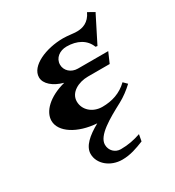

<svg xmlns="http://www.w3.org/2000/svg" viewBox="-125 -404 572 629"><g transform="rotate(-30 161.0 -89.5)"><path d="M117.2 -164.8C54.2 -148.4 18.6 -112.5 18.6 -77.6C18.6 -35.2 72.5 -0.5 144.5 4.4C104.2 26.6 75.4 51.5 75.4 80.6C75.4 118.2 111.8 148.7 156.5 148.7C187.7 148.7 213.6 138.9 240.5 128.2L245.1 103.3C220.5 111.6 197.5 116.5 169.2 116.5C148.2 116.5 131.1 100.1 131.1 77.9C131.1 43 188.7 11.2 242.2 -17.3C262.2 -28.1 280.5 -42 296.9 -57.4L283.4 -70.8C256.6 -44.7 223.4 -33.9 186.5 -33.9C149.9 -33.9 122.1 -58.8 122.1 -90.8C122.1 -124.8 158.7 -143.6 194.8 -143.6H276.9L293.9 -182.6H179.4C154.1 -182.6 134.8 -200.2 134.8 -222.7C134.8 -247.6 156.7 -263.9 182.9 -263.9C222.2 -263.9 252.9 -247.6 264.9 -215.8L271.7 -214.6L322 -314.2L297.6 -327.9C283.2 -296.4 258.5 -289.3 238 -289.3C222.7 -289.3 204.8 -293 186.5 -293C122.1 -293 54.4 -264.4 54.4 -221.4C54.4 -196.5 80.1 -175 117.2 -164.8Z"/></g></svg>

Font: RisaltypS01
Style: Medium
Weight: 500
Italic angle: -9°
Designer: gluk
Foundry: gluk
Version: Version 0.24